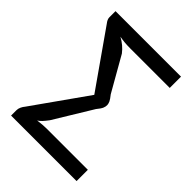

<svg xmlns="http://www.w3.org/2000/svg" viewBox="-188 -738 834 834"><g transform="rotate(45 229.0 -321.0)"><path d="M291.5 -328.6Q292 -318.8 287.6 -308.3Q283.2 -297.9 269 -280.8L161.6 -104.5Q149.4 -88.4 141.1 -79.6Q132.8 -70.8 123.5 -64.9Q154.8 -69.3 178.2 -69.3H430.7V0H28.3V-33.2Q28.3 -43 33 -53Q37.6 -63 44.4 -70.8L220.2 -319.3L39.1 -577.6Q34.7 -583 31.5 -589.8Q28.3 -596.7 28.3 -603.5V-641.6H430.7V-572.3H189Q168.9 -572.3 153.3 -573.7Q137.7 -575.2 122.1 -578.1Q139.6 -568.4 153.3 -556.9Q167 -545.4 178.2 -530.8L269 -371.6Q282.7 -354.5 286.9 -345.5Q291 -336.4 291.5 -328.6Z"/></g></svg>

Font: Carlito
Style: Regular
Weight: 400
Designer: Lukasz Dziedzic
Foundry: tyPoland Lukasz Dziedzic
Version: Version 1.103; Beta1; all basic design good, some composites